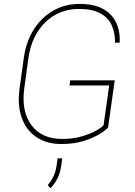

<svg xmlns="http://www.w3.org/2000/svg" viewBox="-20 -741 706 1001"><path d="M69.8 0ZM543.5 -76.2Q530.3 -61 497.8 -41.3Q465.3 -21.5 415.8 -5.9Q366.2 9.8 300.3 9.8Q223.1 9.8 169.7 -26.1Q116.2 -62 93 -127.7Q69.8 -193.4 82.5 -283.2L104 -438.5Q116.2 -525.4 157 -588.6Q197.8 -651.9 259 -686.3Q320.3 -720.7 394.5 -720.7Q467.8 -720.7 515.1 -695.6Q562.5 -670.4 584.7 -625Q606.9 -579.6 604 -518.6H579.6Q580.6 -569.3 562.7 -608.9Q544.9 -648.4 503.4 -671.4Q461.9 -694.3 391.1 -694.3Q287.6 -694.3 216.3 -624.8Q145 -555.2 128.4 -439.5L106.9 -283.2Q89.8 -162.1 143.3 -89.4Q196.8 -16.6 304.2 -16.6Q359.4 -16.6 403.8 -29.3Q448.2 -42 478.3 -58.6Q508.3 -75.2 520 -88.4L549.3 -295.4H342.3L346.2 -322.3H578.1ZM299.3 122.1Q293.9 160.6 279.1 189.9Q264.2 219.2 243.2 240.2L228.5 224.6Q248 201.2 259 178Q270 154.8 274.9 123L280.3 84.5H304.7Z"/></svg>

Font: Robert Sans Thin
Style: Italic
Weight: 100
Italic angle: -8°
Designer: Christian Robertson (extended by Adam Twardoch)
Foundry: Google
Version: Version 12.135;April 2, 2019;FontCreator 11.5.0.2425 64-bit;